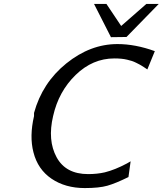

<svg xmlns="http://www.w3.org/2000/svg" viewBox="-20 -937 827 976"><path d="M458 -917H521L596 -805L724 -917H787L623 -749Q610 -749 584 -748.5Q558 -748 544 -748ZM153 -347V-363Q195 -516 317 -614.5Q439 -713 577 -713Q668 -713 767 -677L729 -584Q725 -587 711 -596Q697 -605 691.5 -608Q686 -611 673 -617.5Q660 -624 650.5 -627Q641 -630 626.5 -633.5Q612 -637 596 -638.5Q580 -640 561 -640Q451 -640 364.5 -556Q278 -472 250 -347Q221 -224 267.5 -138Q314 -52 428 -52Q474 -52 513 -61Q565 -74 625 -106L644 -117L633 -37Q568 -5 526 7Q484 19 411 19Q312 19 242 -28.5Q172 -76 150 -163Q129 -244 153 -347Z"/></svg>

Font: Coval
Style: Book Italic
Weight: 350
Foundry: Context Ltd
Version: Version 001.000